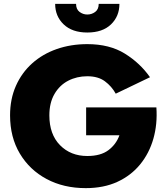

<svg xmlns="http://www.w3.org/2000/svg" viewBox="-20 -946 866 992"><path d="M265 -926H373Q373 -898 391 -884.5Q409 -871 431 -871Q454 -871 472 -884.5Q490 -898 490 -926H597Q597 -862 553.5 -820Q510 -778 431 -778Q353 -778 309 -820Q265 -862 265 -926ZM425 -247V-391H788Q794 -305 772.5 -229.5Q751 -154 704 -96.5Q657 -39 586.5 -6.5Q516 26 423 26Q309 26 221 -21Q133 -68 82.5 -152.5Q32 -237 32 -350Q32 -434 62 -502Q92 -570 146 -618.5Q200 -667 273 -692.5Q346 -718 431 -718Q546 -718 625 -669Q704 -620 755 -547L578 -462Q557 -500 522 -526Q487 -552 431 -552Q377 -552 332.5 -529Q288 -506 261.5 -460.5Q235 -415 235 -350Q235 -252 290 -196Q345 -140 431 -140Q500 -140 540 -170Q580 -200 597 -247Z"/></svg>

Font: Jost* Heavy
Style: Regular
Weight: 800
Version: Version 3.7